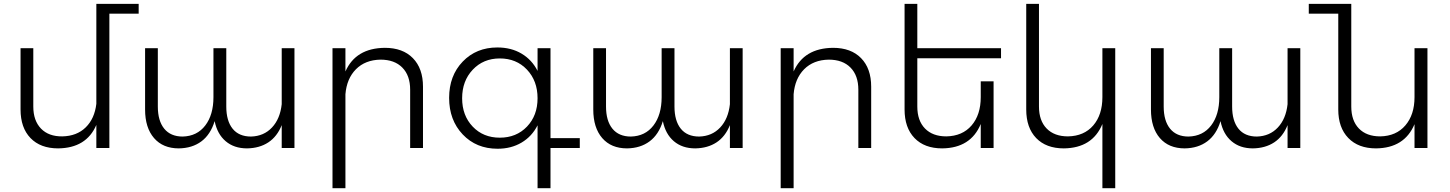

<svg xmlns="http://www.w3.org/2000/svg" viewBox="-20 -777 7614 1008"><path d="M708 -756.8V-705.1H554.2V0H485.8V-121.1Q433.6 0.5 285.2 2Q192.4 2 140.1 -52.2Q87.9 -106.4 87.9 -202.1V-523.9H154.8V-217.8Q154.8 -143.6 195.3 -101.8Q235.8 -60.1 307.1 -61Q383.3 -62.5 429.9 -108.2Q476.6 -153.8 485.8 -231.9V-756.8Z M1459 -523.9H1525.9V0H1459V-120.1Q1435.1 -60.1 1388.7 -29.5Q1342.3 1 1276.9 2Q1209 2 1164.8 -35.6Q1120.6 -73.2 1106.9 -141.1Q1085.4 -70.8 1037.4 -34.9Q989.3 1 918.9 2Q835.4 2 788.6 -52.2Q741.7 -106.4 741.7 -202.1V-523.9H808.6V-217.8Q808.6 -142.6 842.3 -101.3Q876 -60.1 939 -60.1Q1014.6 -62 1057.6 -118.2Q1100.6 -174.3 1100.6 -267.1V-523.9H1168V-217.8Q1168 -142.6 1201.2 -101.3Q1234.4 -60.1 1297.9 -60.1Q1365.2 -62 1408 -107.7Q1450.7 -153.3 1459 -230Z M2000.5 -525.9Q2094.7 -525.9 2147.7 -471.7Q2200.7 -417.5 2200.7 -321.8V0H2133.3V-306.2Q2133.3 -380.4 2092.3 -422.1Q2051.3 -463.9 1977.5 -463.9Q1897.5 -462.4 1848.9 -413.6Q1800.3 -364.7 1793.5 -282.2V210.9H1725.6V-523.9H1793.5V-401.9Q1847.7 -524.4 2000.5 -525.9Z M3023.9 -51.8V0H2870.1V210.9H2802.2V-119.1Q2772.5 -60.5 2718 -28.3Q2663.6 3.9 2592.3 3.9Q2480.5 3.9 2409.2 -71.3Q2337.9 -146.5 2337.9 -263.2Q2337.9 -379.4 2409.2 -453.6Q2480.5 -527.8 2591.3 -527.8Q2663.6 -527.8 2718 -495.6Q2772.5 -463.4 2802.2 -404.8V-523.9H2870.1V-51.8ZM2802.2 -261.2Q2802.2 -352.5 2746.6 -411.4Q2690.9 -470.2 2604 -470.2Q2517.6 -470.2 2461.9 -411.1Q2406.2 -352.1 2406.2 -261.2Q2406.2 -170.4 2461.7 -112.3Q2517.1 -54.2 2604 -54.2Q2690.9 -54.2 2746.6 -112.3Q2802.2 -170.4 2802.2 -261.2Z M3812 -523.9H3878.9V0H3812V-120.1Q3788.1 -60.1 3741.7 -29.5Q3695.3 1 3629.9 2Q3562 2 3517.8 -35.6Q3473.6 -73.2 3460 -141.1Q3438.5 -70.8 3390.4 -34.9Q3342.3 1 3272 2Q3188.5 2 3141.6 -52.2Q3094.7 -106.4 3094.7 -202.1V-523.9H3161.6V-217.8Q3161.6 -142.6 3195.3 -101.3Q3229 -60.1 3292 -60.1Q3367.7 -62 3410.6 -118.2Q3453.6 -174.3 3453.6 -267.1V-523.9H3521V-217.8Q3521 -142.6 3554.2 -101.3Q3587.4 -60.1 3650.9 -60.1Q3718.3 -62 3761 -107.7Q3803.7 -153.3 3812 -230Z M4353.5 -525.9Q4447.8 -525.9 4500.7 -471.7Q4553.7 -417.5 4553.7 -321.8V0H4486.3V-306.2Q4486.3 -380.4 4445.3 -422.1Q4404.3 -463.9 4330.6 -463.9Q4250.5 -462.4 4201.9 -413.6Q4153.3 -364.7 4146.5 -282.2V210.9H4078.6V-523.9H4146.5V-401.9Q4200.7 -524.4 4353.5 -525.9Z M5235.4 -471.2H4795.9V-217.8Q4795.9 -143.6 4836.2 -102.3Q4876.5 -61 4948.2 -61Q5032.7 -62.5 5080.8 -118.4Q5128.9 -174.3 5128.9 -267.1V-350.1H5196.3V0H5128.9V-126Q5076.7 0.5 4926.3 2Q4833.5 2 4781.2 -52.2Q4729 -106.4 4729 -202.1V-756.8H4795.9V-523.9H5235.4Z M5767.6 -523.9H5835V210.9H5767.6V-126Q5715.3 0.5 5564.9 2Q5472.2 2 5419.9 -52.2Q5367.7 -106.4 5367.7 -202.1V-756.8H5434.6V-217.8Q5434.6 -143.6 5474.9 -102.3Q5515.1 -61 5586.9 -61Q5671.4 -62.5 5719.5 -118.4Q5767.6 -174.3 5767.6 -267.1Z M6739.7 -523.9H6806.6V0H6739.7V-120.1Q6715.8 -60.1 6669.4 -29.5Q6623 1 6557.6 2Q6489.7 2 6445.6 -35.6Q6401.4 -73.2 6387.7 -141.1Q6366.2 -70.8 6318.1 -34.9Q6270 1 6199.7 2Q6116.2 2 6069.3 -52.2Q6022.5 -106.4 6022.5 -202.1V-523.9H6089.4V-217.8Q6089.4 -142.6 6123 -101.3Q6156.7 -60.1 6219.7 -60.1Q6295.4 -62 6338.4 -118.2Q6381.3 -174.3 6381.3 -267.1V-523.9H6448.7V-217.8Q6448.7 -142.6 6481.9 -101.3Q6515.1 -60.1 6578.6 -60.1Q6646 -62 6688.7 -107.7Q6731.4 -153.3 6739.7 -230Z M7406.2 -523.9H7474.1V0H7406.2V-125Q7353.5 0.5 7204.1 2Q7111.3 2 7058.6 -52.5Q7005.9 -106.9 7005.9 -202.1V-705.1H6851.1V-756.8H7074.2V-217.8Q7074.2 -143.6 7114.3 -102.3Q7154.3 -61 7226.1 -61Q7310.1 -62.5 7358.2 -118.7Q7406.2 -174.8 7406.2 -267.1Z"/></svg>

Font: Montserrat arm Light
Style: Regular
Weight: 300
Designer: Julieta Ulanovsky
Foundry: Julieta Ulanovsky
Version: Version 6.000;PS 006.000;hotconv 1.0.88;makeotf.lib2.5.64775